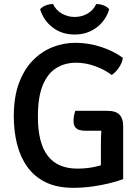

<svg xmlns="http://www.w3.org/2000/svg" viewBox="-20 -906 685 940"><path d="M581.5 -623Q578 -597.5 561.5 -574Q545 -550.5 527 -539Q491.5 -565.5 445.2 -582.2Q399 -599 352 -599Q298.5 -599 256.2 -573.2Q214 -547.5 189.8 -489.8Q165.5 -432 165.5 -335.5Q165.5 -205 214 -142.8Q262.5 -80.5 359 -80.5Q411 -80.5 455.5 -91.8Q500 -103 524 -112.5L583 -29Q553.5 -18 513.5 -8.2Q473.5 1.5 428.8 7.5Q384 13.5 339 13.5Q258.5 13.5 203 -14Q147.5 -41.5 113.2 -89.8Q79 -138 63.2 -201.5Q47.5 -265 47.5 -337Q47.5 -431.5 73 -499.5Q98.5 -567.5 141.5 -611Q184.5 -654.5 238.2 -675.5Q292 -696.5 349 -696.5Q412 -696.5 474 -676.5Q536 -656.5 581.5 -623ZM474 -201.5Q474 -236.5 476.2 -267.8Q478.5 -299 485 -323.5L583 -290V-29L474 -27.5ZM503 -363.5Q548 -363.5 565.5 -344.2Q583 -325 583 -290V-266H396Q381 -266 368.2 -269.8Q355.5 -273.5 347.8 -284Q340 -294.5 340 -315Q340 -327 342.5 -340Q345 -353 348.5 -363.5ZM514.5 -861Q499 -806.5 453.5 -771.8Q408 -737 345.5 -737Q282.5 -737 237.5 -771.8Q192.5 -806.5 176.5 -861Q187.5 -873.5 205 -880Q222.5 -886.5 240 -886Q253.5 -856.5 282.2 -839.8Q311 -823 345.5 -823Q380.5 -823 409 -839.8Q437.5 -856.5 451 -886Q469 -886.5 486.5 -880Q504 -873.5 514.5 -861Z"/></svg>

Font: Signika Negative Light Medium
Style: Regular
Weight: 500
Version: Version 2.001